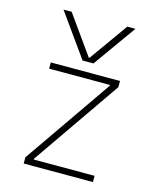

<svg xmlns="http://www.w3.org/2000/svg" viewBox="-117 -872 785 954"><g transform="rotate(15 275.0 -395.0)"><path d="M90 -790H132L273 -592H277L418 -790H460L303 -570H247ZM97 0V-32L410 -484V-488H97V-520H453V-488L140 -36V-32H453V0Z"/></g></svg>

Font: M PLUS Code Latin SemiExpanded ExtraLight
Style: Regular
Weight: 250
Width: 6
Designer: Coji Morishita
Foundry: UNDERFOREST DESIGN
Version: Version 1.002; ttfautohint (v1.8.3)